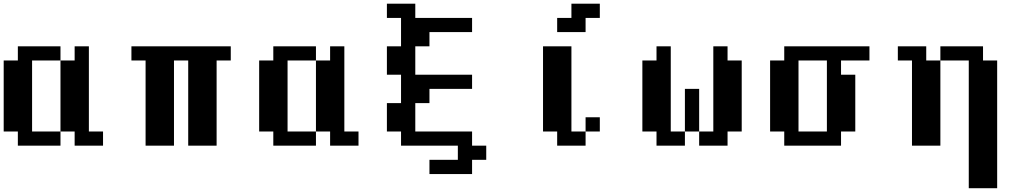

<svg xmlns="http://www.w3.org/2000/svg" viewBox="-20 -789 5575 1040"><path d="M76.7 0V-76.7H0V-461.4H76.7V-538.1H307.6V-461.4H153.8V-76.7H307.6V0ZM384.3 0V-76.7H307.6V-461.4H384.3V-538.1H461.4V-76.7H538.1V0Z M768.6 0V-461.4H691.9V-538.1H1230V-461.4H1153.3V0H999.5V-461.4H922.4V0Z M1460.4 0V-76.7H1383.8V-461.4H1460.4V-538.1H1691.4V-461.4H1537.6V-76.7H1691.4V0ZM1768.1 0V-76.7H1691.4V-461.4H1768.1V-538.1H1845.2V-76.7H1921.9V0Z M2306.2 153.8V76.7H2460V0H2152.3V-76.7H2075.7V-230.5H2152.3V-384.3H2075.7V-538.1H2152.3V-691.9H2075.7V-769H2229.5V-691.9H2537.1V-615.2H2306.2V-538.1H2229.5V-384.3H2537.1V-307.6H2306.2V-230.5H2229.5V-76.7H2537.1V0H2613.8V76.7H2537.1V153.8Z M3151.9 -76.7V-153.8H3229V-76.7ZM2998 0V-76.7H2921.4V-538.1H3075.2V-76.7H3151.9V0ZM2998 -615.2V-691.9H3075.2V-769H3229V-691.9H3151.9V-615.2Z M3689.9 -76.7V-307.6H3767.1V-76.7ZM3536.1 0V-76.7H3459.5V-461.4H3536.1V-538.1H3613.3V-76.7H3689.9V0ZM3767.1 0V-76.7H3843.8V-538.1H3920.9V-461.4H3997.6V-76.7H3920.9V0Z M4459 -76.7V-461.4H4305.2V-76.7ZM4228 0V-76.7H4151.4V-461.4H4228V-538.1H4689.5V-461.4H4535.6V-384.3H4612.8V-76.7H4535.6V0Z M4919.9 0V-461.4H4843.3V-538.1H4997.1V-461.4H5073.7V0ZM5227.5 230.5V-461.4H5073.7V-538.1H5304.7V-461.4H5381.3V230.5Z"/></svg>

Font: Good Old DOS
Style: Regular
Weight: 400
Designer: Vasily Draigo
Foundry: Vasily Draigo
Version: 1.0